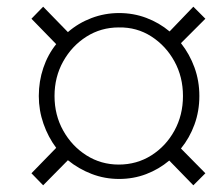

<svg xmlns="http://www.w3.org/2000/svg" viewBox="-20 -532 640 574"><path d="M109 22 74 -14 148 -90Q124 -122 110 -162Q96 -202 96 -245Q96 -289 109.5 -329Q123 -369 148 -400L74 -476L109 -512L183 -436Q214 -463 253.5 -478Q293 -493 336 -493Q379 -493 417.5 -478.5Q456 -464 487 -438L558 -512L594 -476L521 -403Q547 -370 561.5 -330Q576 -290 576 -245Q576 -200 561.5 -160Q547 -120 521 -88L594 -14L558 22L486 -52Q455 -26 417 -11.5Q379 3 336 3Q293 3 254 -12Q215 -27 183 -53ZM335 -40Q389 -40 432.5 -67.5Q476 -95 501.5 -141.5Q527 -188 527 -245Q527 -302 501.5 -348.5Q476 -395 432.5 -423Q389 -451 335 -450Q282 -450 238.5 -422.5Q195 -395 169 -348.5Q143 -302 143 -245Q143 -188 169 -141.5Q195 -95 238.5 -67.5Q282 -40 335 -40Z"/></svg>

Font: Mulish ExtraLight
Style: Italic
Weight: 200
Italic angle: -9°
Designer: Vernon Adams
Foundry: Vernon Adams
Version: Version 3.603